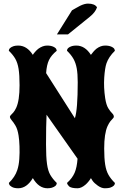

<svg xmlns="http://www.w3.org/2000/svg" viewBox="-20 -1014 686 1059"><path d="M80.6 24.4Q58.6 24.4 45.7 17.1Q32.7 9.8 30.8 2.4L28.8 -4.9Q63 -38.1 75.2 -75.7Q84 -101.6 86.4 -136.7Q88.9 -171.9 87.6 -206.8Q86.4 -241.7 82.5 -266.1Q77.1 -300.8 65.7 -320.3Q54.2 -339.8 44.4 -350.8Q34.7 -361.8 34.7 -370.1Q34.7 -374 40 -379.4Q45.4 -384.3 53.5 -393.6Q61.5 -402.8 69.3 -419.4Q87.9 -459.5 87.9 -543.9Q87.9 -600.6 82.5 -634.3Q77.1 -668 64.2 -690.2Q51.3 -712.4 28.8 -733.9Q28.8 -751 56.2 -759.8Q66.4 -762.7 80.6 -762.7Q128.4 -762.7 161.1 -711.4Q163.6 -716.3 173.1 -727.3Q182.6 -738.3 191.4 -745.1Q215.8 -762.7 239.7 -762.7Q261.2 -762.7 275.1 -755.9Q289.1 -749 291 -741.2L293 -733.9Q263.2 -710 250.2 -682.9Q237.3 -655.8 234.4 -610.8L393.1 -361.8Q408.7 -410.2 408.7 -560.5Q408.7 -606.4 403.3 -636.7Q397.9 -667 385 -689.7Q372.1 -712.4 349.6 -733.9Q349.6 -751.5 377 -759.8Q387.2 -762.7 400.9 -762.7Q448.7 -762.7 481.4 -711.4Q487.8 -719.7 494.4 -727.8Q501 -735.8 511.7 -745.1Q535.2 -762.7 559.6 -762.7Q581.5 -762.7 595.7 -755.9Q609.9 -749 611.8 -741.2L613.8 -733.9Q579.6 -700.7 567.4 -665Q558.6 -639.6 554.9 -585.9Q551.3 -532.2 560.1 -472.7Q565.9 -435.1 577.4 -416.7Q588.9 -398.4 598.4 -389.4Q607.9 -380.4 607.9 -370.1Q607.9 -365.7 602.5 -360.4Q597.2 -355.5 589.1 -345.5Q581.1 -335.4 573.2 -318.4Q554.7 -277.3 554.7 -195.3Q554.7 -140.6 560.1 -106.4Q565.4 -72.3 578.4 -49.6Q591.3 -26.9 613.8 -4.9Q613.8 12.7 586.4 21.5Q576.2 24.4 558.1 24.4Q540 24.4 519.8 10.3Q499.5 -3.9 490.2 -17.6L481.4 -31.7Q479.5 -26.9 469.7 -14.6Q460 -2.4 451.2 4.9Q428.2 24.4 407.7 24.4Q374 24.4 361.3 14.2Q352.1 5.4 349.6 -4.9Q378.4 -30.8 391.4 -60.5Q404.3 -90.3 407.7 -138.7L236.8 -381.3Q233.9 -321.3 233.9 -217.3Q233.9 -147.9 239.3 -109.6Q244.6 -71.3 257.6 -49.1Q270.5 -26.9 293 -4.9Q293 13.2 265.6 21.5Q255.4 24.4 241.7 24.4Q193.8 24.4 161.1 -31.7Q127.4 24.4 80.6 24.4ZM293.9 -824.2 377 -957 397.5 -968.8 421.4 -981.9Q446.3 -994.1 465.3 -994.1Q502.9 -994.1 515.1 -973.6Q506.3 -946.3 474.6 -920.9L355 -824.2Z"/></svg>

Font: Sancreek
Style: Regular
Weight: 400
Designer: Vernon Adams
Foundry: Vernon Adams
Version: Version 1.100; ttfautohint (v1.8.4.7-5d5b)